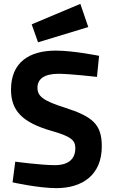

<svg xmlns="http://www.w3.org/2000/svg" viewBox="-20 -965 584 994"><path d="M493 -676C493 -676 360 -703 269 -703C131 -703 37 -642 37 -501C37 -392 95 -331 248 -287C346 -259 370 -240 370 -198C370 -145 338 -110 264 -110C193 -110 59 -128 59 -128L45 -21C45 -21 179 9 272 9C406 9 507 -59 507 -207C507 -320 462 -361 315 -408C201 -444 174 -468 174 -511C174 -556 209 -583 283 -583C341 -583 482 -567 482 -567L493 -676ZM177 -746 437 -825 396 -945 144 -839Z"/></svg>

Font: RazerF5
Style: Bold
Weight: 700
Foundry: Razer Inc.
Version: Version 2